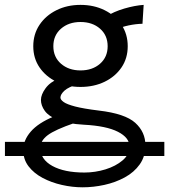

<svg xmlns="http://www.w3.org/2000/svg" viewBox="-57 -528 699 794"><path d="M185.5 -202.6 268.6 -180.7Q226.1 -168.5 209.5 -153.1Q192.9 -137.7 192.9 -124.5Q192.9 -115.7 206.1 -106.2Q219.2 -96.7 253.7 -87.6Q288.1 -78.6 351.6 -70.8Q460.4 -58.1 502.4 -20Q544.4 18.1 544.4 73.2Q544.4 118.7 521 151.6Q497.6 184.6 459 205.6Q420.4 226.6 374.8 236.6Q329.1 246.6 284.7 246.6Q242.2 246.6 199 236.8Q155.8 227.1 119.4 207.8Q83 188.5 61 159.7Q39.1 130.9 39.1 92.8Q39.1 52.2 70.1 16.4Q101.1 -19.5 166 -46.4Q166 -46.4 178.5 -44.2Q190.9 -42 207.5 -38.3Q224.1 -34.7 237.3 -29.8Q250.5 -24.9 251.5 -19.5Q170.4 8.3 140.1 31.2Q109.9 54.2 109.9 83Q109.9 130.9 159.4 158.2Q209 185.5 292 185.5Q336.4 185.5 379.2 172.4Q421.9 159.2 450.2 135Q478.5 110.8 478.5 78.1Q478.5 41.5 430.9 17.1Q383.3 -7.3 290.5 -12.2Q221.7 -16.1 182.9 -31.7Q144 -47.4 128.2 -69.6Q112.3 -91.8 112.3 -114.7Q112.3 -136.7 131.3 -162.8Q150.4 -189 185.5 -202.6ZM537.1 -507.8 532.2 -429.7Q505.4 -429.2 475.8 -423.1Q446.3 -417 412.6 -402.8L380.9 -459Q413.6 -480 457.3 -492.7Q501 -505.4 537.1 -507.8ZM80.6 -336.9Q80.6 -386.7 106.4 -425.3Q132.3 -463.9 176.5 -485.8Q220.7 -507.8 275.9 -507.8Q331.5 -507.8 375.7 -485.8Q419.9 -463.9 445.6 -425.3Q471.2 -386.7 471.2 -336.9Q471.2 -287.1 445.6 -249.3Q419.9 -211.4 375.7 -189.9Q331.5 -168.5 275.9 -168.5Q220.7 -168.5 176.5 -189.9Q132.3 -211.4 106.4 -249.3Q80.6 -287.1 80.6 -336.9ZM163.6 -336.9Q163.6 -292 195.3 -264.4Q227.1 -236.8 275.9 -236.8Q325.2 -236.8 356.7 -264.4Q388.2 -292 388.2 -336.9Q388.2 -381.8 356.7 -409.4Q325.2 -437 275.9 -437Q227.1 -437 195.3 -409.4Q163.6 -381.8 163.6 -336.9ZM-36.6 117.2V58.6H622.6V117.2Z"/></svg>

Font: Andika LitF DSA DSG
Style: Regular
Weight: 400
Designer: Victor Gaultney, Annie Olsen, Julie Remington, Don Collingsworth, Eric Hays, Becca Hirsbrunner
Foundry: SIL International
Version: Version 6.200 ; LitF DSA DSG; ttfautohint (v1.8.3.10-c5d8)